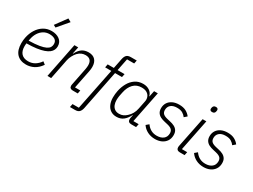

<svg xmlns="http://www.w3.org/2000/svg" viewBox="-61 -1509 3234 2450"><g transform="rotate(30 1556.0 -284.5)"><path d="M241 12Q152 12 103 -41Q54 -94 54 -197Q54 -219 56 -240Q58 -261 62 -280Q76 -350 110.5 -405Q145 -460 197 -492Q249 -524 315 -524Q349 -524 378.5 -515.5Q408 -507 430.5 -490.5Q453 -474 465.5 -449.5Q478 -425 478 -392Q478 -364 466.5 -339Q455 -314 429.5 -294Q404 -274 361.5 -259Q319 -244 257.5 -235.5Q196 -227 112 -226Q111 -217 110 -204Q109 -191 109 -183Q109 -112 143.5 -75Q178 -38 244 -38Q298 -38 341 -64.5Q384 -91 414 -136L452 -106Q408 -43 354 -15.5Q300 12 241 12ZM309 -476Q263 -476 224.5 -453Q186 -430 160 -389Q134 -348 124 -294L119 -270Q213 -272 272.5 -282Q332 -292 364 -308Q396 -324 408.5 -345Q421 -366 421 -393Q421 -436 390.5 -456Q360 -476 309 -476ZM465 -742 332 -586 297 -605 417 -769Z M607 0H552L654 -512H710L689 -409H693Q721 -467 761 -495.5Q801 -524 859 -524Q924 -524 957.5 -487Q991 -450 991 -385Q991 -371 989.5 -354Q988 -337 984 -319L930 -49H1008L999 0H924Q902 0 889 -10.5Q876 -21 876 -43Q876 -48 876.5 -52Q877 -56 878 -62L929 -319Q932 -335 933.5 -350.5Q935 -366 935 -376Q935 -425 912 -449.5Q889 -474 842 -474Q812 -474 784.5 -462.5Q757 -451 732 -425Q711 -402 692.5 -368Q674 -334 666 -297Z M1281 -463 1165 118Q1157 157 1137 178.5Q1117 200 1073 200H999L1009 151H1102L1226 -463H1135L1144 -512H1235L1264 -658Q1272 -698 1291.5 -719Q1311 -740 1356 -740H1441L1431 -691H1326L1290 -512H1393L1383 -463Z M1858 0H1786Q1761 0 1748.5 -12Q1736 -24 1736 -45Q1736 -51 1736.5 -56.5Q1737 -62 1738 -68L1747 -112H1744Q1713 -51 1672.5 -19.5Q1632 12 1572 12Q1523 12 1487 -12Q1451 -36 1432 -80Q1413 -124 1413 -181Q1413 -206 1415.5 -231Q1418 -256 1423 -280Q1436 -345 1467 -401Q1498 -457 1547.5 -490.5Q1597 -524 1663 -524Q1717 -524 1756 -498.5Q1795 -473 1807 -425H1810L1828 -512H1883L1790 -49H1868ZM1583 -38Q1618 -38 1644 -50.5Q1670 -63 1693 -85Q1721 -110 1741 -144.5Q1761 -179 1769 -222L1793 -341Q1800 -374 1789.5 -404.5Q1779 -435 1749.5 -454.5Q1720 -474 1669 -474Q1596 -474 1549.5 -426Q1503 -378 1486 -294L1474 -234Q1472 -220 1470.5 -205.5Q1469 -191 1469 -175Q1469 -137 1481 -106Q1493 -75 1518.5 -56.5Q1544 -38 1583 -38Z M2140 12Q2080 12 2030 -13Q1980 -38 1949 -84L1988 -117Q2016 -77 2053.5 -56.5Q2091 -36 2140 -36Q2199 -36 2235.5 -64.5Q2272 -93 2272 -147Q2272 -181 2252 -200.5Q2232 -220 2185 -231L2142 -241Q2105 -249 2076 -263.5Q2047 -278 2030 -304Q2013 -330 2013 -370Q2013 -415 2034.5 -449.5Q2056 -484 2097 -504Q2138 -524 2194 -524Q2254 -524 2294 -503Q2334 -482 2360 -447L2321 -413Q2303 -439 2272.5 -457.5Q2242 -476 2190 -476Q2131 -476 2099 -448.5Q2067 -421 2067 -374Q2067 -340 2086.5 -320.5Q2106 -301 2152 -290L2195 -280Q2234 -272 2263 -257Q2292 -242 2308.5 -216.5Q2325 -191 2325 -150Q2325 -99 2300.5 -62.5Q2276 -26 2234.5 -7Q2193 12 2140 12Z M2601 -651Q2582 -651 2574.5 -659.5Q2567 -668 2567 -679Q2567 -682 2567.5 -686.5Q2568 -691 2570 -701Q2574 -716 2584 -724.5Q2594 -733 2614 -733Q2632 -733 2639.5 -724.5Q2647 -716 2647 -705Q2647 -702 2646.5 -697.5Q2646 -693 2644 -683Q2641 -668 2631 -659.5Q2621 -651 2601 -651ZM2573 0H2502Q2477 0 2464 -12.5Q2451 -25 2451 -46Q2451 -51 2451.5 -56Q2452 -61 2453 -67L2543 -512H2598L2505 -49H2583Z M2855 12Q2795 12 2745 -13Q2695 -38 2664 -84L2703 -117Q2731 -77 2768.5 -56.5Q2806 -36 2855 -36Q2914 -36 2950.5 -64.5Q2987 -93 2987 -147Q2987 -181 2967 -200.5Q2947 -220 2900 -231L2857 -241Q2820 -249 2791 -263.5Q2762 -278 2745 -304Q2728 -330 2728 -370Q2728 -415 2749.5 -449.5Q2771 -484 2812 -504Q2853 -524 2909 -524Q2969 -524 3009 -503Q3049 -482 3075 -447L3036 -413Q3018 -439 2987.5 -457.5Q2957 -476 2905 -476Q2846 -476 2814 -448.5Q2782 -421 2782 -374Q2782 -340 2801.5 -320.5Q2821 -301 2867 -290L2910 -280Q2949 -272 2978 -257Q3007 -242 3023.5 -216.5Q3040 -191 3040 -150Q3040 -99 3015.5 -62.5Q2991 -26 2949.5 -7Q2908 12 2855 12Z"/></g></svg>

Font: IBM Plex Sans Light
Style: Italic
Weight: 300
Italic angle: -11.31°
Designer: Mike Abbink, Paul van der Laan, Pieter van Rosmalen
Foundry: Bold Monday
Version: Version 3.201